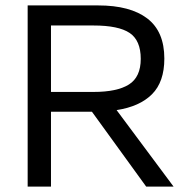

<svg xmlns="http://www.w3.org/2000/svg" viewBox="-20 -688 679 708"><path d="M586 -472Q586 -386 540.5 -340.5Q495 -295 410 -282L620 0H519L319 -276H168V0H82V-668H342Q460 -668 523 -620Q586 -572 586 -472ZM499 -471Q499 -539 458 -566.5Q417 -594 325 -594H168V-349H325Q412 -349 455.5 -376.5Q499 -404 499 -471Z"/></svg>

Font: Gantari
Style: Regular
Weight: 400
Designer: Anugrah Pasau
Foundry: Lafontype
Version: Version 1.000; ttfautohint (v1.8.4)